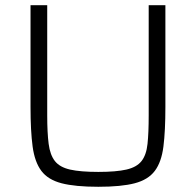

<svg xmlns="http://www.w3.org/2000/svg" viewBox="-20 -708 752 736"><path d="M357 8Q268 8 216 -5.5Q164 -19 138.5 -53Q113 -87 105 -146.5Q97 -206 97 -298V-688H161V-266Q161 -199 166.5 -156.5Q172 -114 190.5 -90.5Q209 -67 248.5 -58Q288 -49 357 -49Q425 -49 464.5 -58Q504 -67 522.5 -90.5Q541 -114 545.5 -156.5Q550 -199 550 -266V-688H614V-298Q614 -206 606.5 -146.5Q599 -87 573.5 -53Q548 -19 496.5 -5.5Q445 8 357 8Z"/></svg>

Font: Saira Light
Style: Regular
Weight: 300
Designer: Hector Gatti with collaboration of the Omnibus-Type team
Foundry: Omnibus-Type
Version: Version 1.100; ttfautohint (v1.8.3)